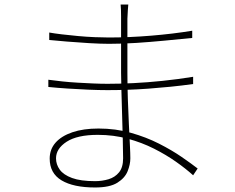

<svg xmlns="http://www.w3.org/2000/svg" viewBox="-20 -799 1040 850"><path d="M548 -779Q547 -768 546 -754.5Q545 -741 544 -716Q544 -705 544 -678.5Q544 -652 544 -617Q544 -582 544 -545.5Q544 -509 544 -477Q544 -419 546 -360.5Q548 -302 550.5 -250Q553 -198 555 -158.5Q557 -119 557 -98Q557 -71 545 -41Q533 -11 499.5 10Q466 31 401 31Q305 31 252.5 -0.5Q200 -32 200 -97Q200 -138 226 -167.5Q252 -197 300.5 -213.5Q349 -230 416 -230Q492 -230 559.5 -211Q627 -192 684 -163Q741 -134 784.5 -104Q828 -74 855 -53L835 -23Q803 -52 759 -83Q715 -114 661.5 -141Q608 -168 545.5 -185Q483 -202 413 -202Q322 -202 275 -171.5Q228 -141 228 -98Q228 -71 244.5 -48Q261 -25 299 -11Q337 3 401 3Q432 3 460.5 -5.5Q489 -14 507 -36Q525 -58 525 -98Q525 -133 523.5 -185Q522 -237 520.5 -293Q519 -349 517.5 -398Q516 -447 516 -477Q516 -509 516 -540Q516 -571 516 -602Q516 -633 516 -664.5Q516 -696 516 -727Q516 -739 515.5 -756Q515 -773 514 -779ZM198 -655Q220 -651 253.5 -647Q287 -643 325 -639.5Q363 -636 399 -634.5Q435 -633 462 -633Q551 -633 648.5 -641Q746 -649 831 -663V-631Q770 -625 707.5 -619Q645 -613 583.5 -609Q522 -605 463 -605Q426 -605 375 -608Q324 -611 276 -615Q228 -619 198 -622ZM194 -446Q223 -442 256 -438.5Q289 -435 324 -433Q359 -431 392.5 -429.5Q426 -428 456 -428Q509 -428 570.5 -431Q632 -434 699.5 -441Q767 -448 835 -459V-427Q785 -420 735 -415Q685 -410 637 -406.5Q589 -403 543.5 -401.5Q498 -400 456 -400Q417 -400 371 -402Q325 -404 279 -407Q233 -410 194 -414Z"/></svg>

Font: Noto Sans TC Thin
Style: Regular
Weight: 100
Designer: Ryoko NISHIZUKA 西塚涼子 (kana, bopomofo & ideographs); Paul D. Hunt (Latin, Greek & Cyrillic); Sandoll Communications 산돌커뮤니
Foundry: Adobe
Version: Version 2.004-H2;hotconv 1.0.118;makeotfexe 2.5.65603